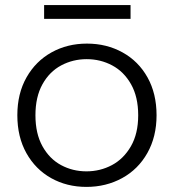

<svg xmlns="http://www.w3.org/2000/svg" viewBox="-20 -725 682 753"><path d="M48 -273Q48 -358 84 -421.5Q120 -485 182 -519.5Q244 -554 321 -554Q398 -554 460.5 -519.5Q523 -485 558.5 -421.5Q594 -358 594 -273Q594 -189 558 -125Q522 -61 459 -26.5Q396 8 319 8Q242 8 180.5 -26.5Q119 -61 83.5 -124.5Q48 -188 48 -273ZM522 -273Q522 -345 494 -394.5Q466 -444 420 -468.5Q374 -493 320 -493Q266 -493 220 -468.5Q174 -444 146.5 -394.5Q119 -345 119 -273Q119 -201 146.5 -151.5Q174 -102 219.5 -77.5Q265 -53 319 -53Q373 -53 419 -77.5Q465 -102 493.5 -151.5Q522 -201 522 -273ZM492 -705V-651H153V-705Z"/></svg>

Font: Poppins-tnum Light
Style: Regular
Weight: 300
Designer: Ninad Kale (Devanagari), Jonny Pinhorn (Latin)
Foundry: Indian Type Foundry
Version: Version 4.004